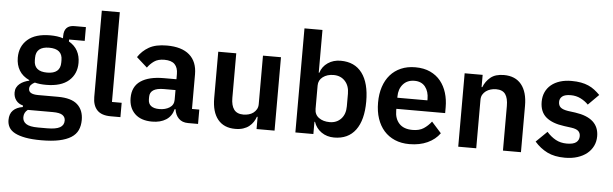

<svg xmlns="http://www.w3.org/2000/svg" viewBox="-55 -944 4341 1360"><g transform="rotate(5 2115.5 -264.0)"><path d="M545 44Q545 85 530.5 116.5Q516 148 483 169Q450 190 398 201Q346 212 271 212Q205 212 159 203.5Q113 195 83.5 179.5Q54 164 41 141Q28 118 28 89Q28 45 52.5 20.5Q77 -4 121 -11V-22Q89 -30 71.5 -53.5Q54 -77 54 -109Q54 -129 62 -144.5Q70 -160 83.5 -171Q97 -182 114 -189.5Q131 -197 150 -201V-205Q102 -227 78.5 -266Q55 -305 55 -357Q55 -437 110 -485.5Q165 -534 271 -534Q295 -534 318.5 -531Q342 -528 362 -521V-538Q362 -614 436 -614H517V-516H406V-502Q447 -479 467 -442Q487 -405 487 -357Q487 -278 432.5 -230Q378 -182 271 -182Q225 -182 191 -191Q176 -184 165 -172.5Q154 -161 154 -144Q154 -105 222 -105H362Q458 -105 501.5 -65.5Q545 -26 545 44ZM425 59Q425 34 405 20Q385 6 336 6H158Q131 26 131 60Q131 90 156 107Q181 124 241 124H305Q368 124 396.5 108Q425 92 425 59ZM271 -269Q365 -269 365 -349V-366Q365 -446 271 -446Q177 -446 177 -366V-349Q177 -269 271 -269Z M747 0Q681 0 650 -33Q619 -66 619 -126V-740H747V-102H816V0Z M1297 0Q1255 0 1230.5 -24.5Q1206 -49 1200 -90H1194Q1181 -39 1141 -13.5Q1101 12 1042 12Q962 12 919 -30Q876 -72 876 -142Q876 -223 934 -262.5Q992 -302 1099 -302H1188V-340Q1188 -384 1165 -408Q1142 -432 1091 -432Q1046 -432 1018.5 -412.5Q991 -393 972 -366L896 -434Q925 -479 973 -506.5Q1021 -534 1100 -534Q1206 -534 1261 -486Q1316 -438 1316 -348V-102H1368V0ZM1085 -81Q1128 -81 1158 -100Q1188 -119 1188 -156V-225H1106Q1006 -225 1006 -161V-144Q1006 -112 1026.5 -96.5Q1047 -81 1085 -81Z M1784 -87H1779Q1772 -67 1760.5 -49.5Q1749 -32 1731.5 -18Q1714 -4 1689.5 4Q1665 12 1633 12Q1552 12 1509 -41Q1466 -94 1466 -192V-522H1594V-205Q1594 -151 1615 -122.5Q1636 -94 1682 -94Q1701 -94 1719.5 -99Q1738 -104 1752 -114.5Q1766 -125 1775 -140.5Q1784 -156 1784 -177V-522H1912V0H1784Z M2060 -740H2188V-436H2192Q2206 -481 2245 -507.5Q2284 -534 2336 -534Q2436 -534 2488.5 -463.5Q2541 -393 2541 -262Q2541 -130 2488.5 -59Q2436 12 2336 12Q2284 12 2245.5 -15Q2207 -42 2192 -87H2188V0H2060ZM2295 -94Q2345 -94 2376 -127Q2407 -160 2407 -216V-306Q2407 -362 2376 -395.5Q2345 -429 2295 -429Q2249 -429 2218.5 -406Q2188 -383 2188 -345V-179Q2188 -138 2218.5 -116Q2249 -94 2295 -94Z M2871 12Q2813 12 2767.5 -7.5Q2722 -27 2690.5 -62.5Q2659 -98 2642 -148.5Q2625 -199 2625 -262Q2625 -324 2641.5 -374Q2658 -424 2689 -459.5Q2720 -495 2765 -514.5Q2810 -534 2867 -534Q2928 -534 2973 -513Q3018 -492 3047 -456Q3076 -420 3090.5 -372.5Q3105 -325 3105 -271V-229H2758V-216Q2758 -159 2790 -124.5Q2822 -90 2885 -90Q2933 -90 2963.5 -110Q2994 -130 3018 -161L3087 -84Q3055 -39 2999.5 -13.5Q2944 12 2871 12ZM2869 -438Q2818 -438 2788 -404Q2758 -370 2758 -316V-308H2972V-317Q2972 -371 2945.5 -404.5Q2919 -438 2869 -438Z M3218 0V-522H3346V-435H3351Q3367 -477 3401.5 -505.5Q3436 -534 3497 -534Q3578 -534 3621 -481Q3664 -428 3664 -330V0H3536V-317Q3536 -373 3516 -401Q3496 -429 3450 -429Q3430 -429 3411.5 -423.5Q3393 -418 3378.5 -407.5Q3364 -397 3355 -381.5Q3346 -366 3346 -345V0Z M3977 12Q3902 12 3851 -13.5Q3800 -39 3761 -84L3839 -160Q3868 -127 3902.5 -108Q3937 -89 3982 -89Q4028 -89 4048.5 -105Q4069 -121 4069 -149Q4069 -172 4054.5 -185.5Q4040 -199 4005 -204L3953 -211Q3868 -222 3823.5 -259.5Q3779 -297 3779 -369Q3779 -407 3793 -437.5Q3807 -468 3833 -489.5Q3859 -511 3895.5 -522.5Q3932 -534 3977 -534Q4015 -534 4044.5 -528.5Q4074 -523 4098 -512.5Q4122 -502 4142 -486.5Q4162 -471 4181 -452L4106 -377Q4083 -401 4051 -417Q4019 -433 3981 -433Q3939 -433 3920.5 -418Q3902 -403 3902 -379Q3902 -353 3917.5 -339.5Q3933 -326 3970 -320L4023 -313Q4192 -289 4192 -159Q4192 -121 4176.5 -89.5Q4161 -58 4133 -35.5Q4105 -13 4065.5 -0.5Q4026 12 3977 12Z"/></g></svg>

Font: IBM Plex Arabic SemiBold
Style: Regular
Weight: 600
Designer: Mike Abbink, Paul van der Laan, Pieter van Rosmalen, Wael Morcos, Khajak Apelian
Foundry: Bold Monday
Version: Version 1.0